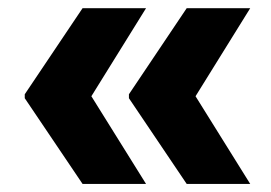

<svg xmlns="http://www.w3.org/2000/svg" viewBox="-20 -535 674 477"><path d="M342.8 -78.1H185.1L41.5 -291V-300.8L185.1 -514.6H342.8L207 -295.9ZM601.6 -78.1H443.8L300.3 -291V-300.8L443.8 -514.6H601.6L465.8 -295.9Z"/></svg>

Font: Inter Tight ExtraBold
Style: Regular
Weight: 800
Designer: Rasmus Andersson
Foundry: rsms
Version: Version 3.004; ttfautohint (v1.8.4.7-5d5b)